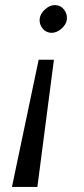

<svg xmlns="http://www.w3.org/2000/svg" viewBox="-20 -490 331 755"><path d="M243 -414Q241 -394 221.5 -377Q202 -360 181 -361Q160 -362 147 -378.5Q134 -395 136 -416Q138 -436 157.5 -453.5Q177 -471 198 -470Q219 -469 232 -452Q245 -435 243 -414ZM127 245H27L132 -255H192Z"/></svg>

Font: Von Book
Style: Italic
Weight: 400
Version: Version 4.000; ttfautohint (v1.8.4.7-5d5b)